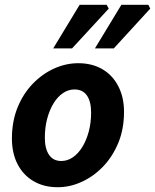

<svg xmlns="http://www.w3.org/2000/svg" viewBox="-20 -773 650 805"><path d="M222 12Q164 12 120.5 -13.5Q77 -39 53.5 -85Q30 -131 30 -192Q30 -264 53.5 -322Q77 -380 117 -421.5Q157 -463 206.5 -485.5Q256 -508 308 -508Q366 -508 409 -483Q452 -458 476 -411.5Q500 -365 500 -304Q500 -232 476 -174Q452 -116 412 -74.5Q372 -33 322.5 -10.5Q273 12 222 12ZM237 -98Q263 -98 285.5 -113.5Q308 -129 325 -156.5Q342 -184 352 -221Q362 -258 362 -301Q362 -347 344.5 -372.5Q327 -398 292 -398Q267 -398 244.5 -383Q222 -368 205 -340.5Q188 -313 178 -276Q168 -239 168 -195Q168 -150 185.5 -124Q203 -98 237 -98ZM203 -570 314 -753H427L436 -737L282 -570ZM378 -570 489 -753H602L610 -737L457 -570Z"/></svg>

Font: Source Sans 3 ExtraLight
Style: Bold Italic
Weight: 700
Italic angle: -11°
Version: Version 3.052;hotconv 1.1.0;makeotfexe 2.6.0